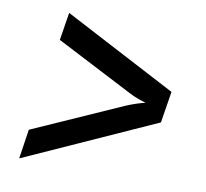

<svg xmlns="http://www.w3.org/2000/svg" viewBox="-65 -670 731 681"><g transform="rotate(10 300.0 -329.5)"><path d="M46 -60 62 -166 384 -309Q405 -318 424 -324Q443 -330 453 -332Q443 -335 426 -341Q409 -347 392 -356L115 -499L131 -599L537 -386L519 -273Z"/></g></svg>

Font: JetBrains Mono NL SemiBold
Style: Italic
Weight: 600
Italic angle: -9°
Monospace: yes
Designer: Philipp Nurullin, Konstantin Bulenkov
Foundry: JetBrains
Version: Version 2.305; ttfautohint (v1.8.4.7-5d5b)